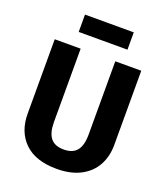

<svg xmlns="http://www.w3.org/2000/svg" viewBox="-161 -1000 973 1125"><g transform="rotate(20 325.5 -437.0)"><path d="M595.4 -230Q595.4 -158.6 564.8 -102.8Q534.2 -47 473.4 -15.1Q412.6 16.8 325.2 16.8Q193.4 16.8 124.6 -50Q55.8 -116.8 55.8 -230V-693.2H217.4V-236.4Q217.4 -169 243.5 -136.5Q269.6 -104 325.2 -104Q381.2 -104 407.3 -136.3Q433.4 -168.6 433.4 -236.4V-693.2H595.4ZM477.2 -781.6H173V-889.6H477.2Z"/></g></svg>

Font: Firava
Style: Regular
Weight: 400
Designer: Carrois Corporate & Edenspiekermann AG
Foundry: Greg Finn Gibson
Version: Version 5.000